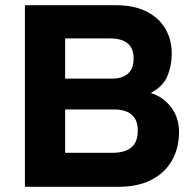

<svg xmlns="http://www.w3.org/2000/svg" viewBox="-20 -720 749 740"><path d="M76 0V-700H424Q497 -700 545 -675.5Q593 -651 617.5 -609Q642 -567 642 -512Q642 -468 625.5 -427.5Q609 -387 563 -363V-361Q610 -346 640 -306Q670 -266 670 -212Q670 -149 642.5 -101Q615 -53 563 -26.5Q511 0 435 0ZM231 -131H412Q461 -131 486 -151.5Q511 -172 511 -217Q511 -258 487.5 -278Q464 -298 421 -298H231ZM231 -417H412Q452 -417 473.5 -436.5Q495 -456 495 -495Q495 -533 472.5 -552.5Q450 -572 402 -572H231Z"/></svg>

Font: REM SemiBold
Style: Regular
Weight: 600
Designer: Octavio Pardo
Foundry: Ashler Design
Version: Version 1.005;gftools[0.9.28]